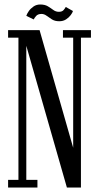

<svg xmlns="http://www.w3.org/2000/svg" viewBox="-20 -834 440 854"><path d="M16 0V-34H62V-666.5H16V-700H156L309 -164.5H305.5V-666.5H260V-700H384.5V-666.5H340V0H277.5L92.5 -646H97V-34H146.5V0ZM243.5 -739.5Q224 -739.5 211 -747.8Q198 -756 187.2 -764Q176.5 -772 164.5 -772Q148.5 -772 140.5 -762.8Q132.5 -753.5 130 -747.5L97 -763.5Q100 -773 108 -784.5Q116 -796 129 -805Q142 -814 159 -814Q179.5 -814 192.8 -806Q206 -798 217 -789.8Q228 -781.5 242 -781.5Q256 -781.5 262.8 -789.2Q269.5 -797 272.5 -803L304.5 -785Q302.5 -777.5 294.5 -766.8Q286.5 -756 273.8 -747.8Q261 -739.5 243.5 -739.5Z"/></svg>

Font: Imbue Thin
Style: Regular
Weight: 400
Version: Version 1.102